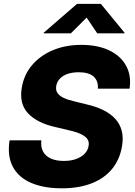

<svg xmlns="http://www.w3.org/2000/svg" viewBox="-20 -971 701 1000"><path d="M301.3 9.8Q209.5 9.8 143.8 -17.8Q78.1 -45.4 47.6 -101.1Q17.1 -156.7 29.8 -240.2H195.3Q191.4 -205.1 204.6 -181.2Q217.8 -157.2 245.4 -145Q272.9 -132.8 312.5 -132.8Q348.6 -132.8 376.2 -142.8Q403.8 -152.8 420.9 -170.4Q438 -188 441.4 -210.9Q445.3 -231.9 435.1 -246.8Q424.8 -261.7 400.6 -272.9Q376.5 -284.2 336.9 -293L263.2 -310.5Q172.4 -331.5 126 -380.9Q79.6 -430.2 93.3 -513.2Q104 -580.6 146.2 -630.9Q188.5 -681.2 254.6 -709.2Q320.8 -737.3 403.3 -737.3Q487.8 -737.3 547.9 -709Q607.9 -680.7 636.5 -629.2Q665 -577.6 654.8 -509.3H489.7Q492.7 -549.8 467.5 -572.3Q442.4 -594.7 390.1 -594.7Q356 -594.7 330.8 -585.7Q305.7 -576.7 291 -560.3Q276.4 -543.9 272.9 -523.4Q269 -501.5 279.5 -486.3Q290 -471.2 312.7 -460.7Q335.4 -450.2 367.7 -442.9L427.7 -428.2Q479.5 -416.5 518.1 -397.5Q556.6 -378.4 580.8 -351.6Q605 -324.7 614 -289.8Q623 -254.9 615.7 -210.9Q604.5 -141.6 564.5 -92Q524.4 -42.5 458 -16.4Q391.6 9.8 301.3 9.8ZM349.1 -797.4H207L207.5 -800.3L380.9 -950.7H505.4L628.9 -800.3L628.4 -797.4H486.3L431.2 -879.4Z"/></svg>

Font: Inter 16pt ExtraBold
Style: Italic
Weight: 800
Italic angle: -9.3988°
Version: Version 4.001;git-66647c0bb